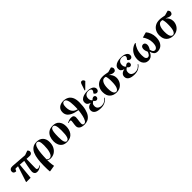

<svg xmlns="http://www.w3.org/2000/svg" viewBox="434 -2688 4797 4797"><g transform="rotate(-45 2832.5 -289.5)"><path d="M461 14Q410 14 386 -14.5Q362 -43 362 -84Q362 -108 369.5 -157Q377 -206 390 -272Q403 -338 419 -412Q384 -415 346.5 -417.5Q309 -420 274 -423L233 0H85L77 -6L214 -426Q196 -427 179 -428Q162 -429 147 -429Q129 -430 120 -421Q111 -412 103 -389L96 -370Q62 -366 34.5 -384Q7 -402 7 -441Q7 -483 37 -506.5Q67 -530 121 -527L534 -496L654 -539Q666 -530 677 -514Q688 -498 688 -476Q688 -441 665 -421Q642 -401 608 -401Q597 -401 566 -402.5Q535 -404 494 -407Q492 -343 490.5 -280Q489 -217 488 -165Q487 -113 487 -81Q487 -47 503.5 -39.5Q520 -32 535 -32Q544 -32 563 -38.5Q582 -45 604 -64L615 -51Q602 -38 577.5 -23Q553 -8 522.5 3Q492 14 461 14Z M694 230 684 224Q677 159 678 14Q679 -103 692 -202.5Q705 -302 737 -376Q769 -450 826.5 -491Q884 -532 973 -532Q1078 -532 1139.5 -469Q1201 -406 1201 -295Q1201 -200 1165.5 -131Q1130 -62 1069.5 -24Q1009 14 933 14Q901 14 879 5Q857 -4 839 -17H838Q837 13 839 52.5Q841 92 846 131.5Q851 171 858 203ZM917 -8Q951 -8 975 -35.5Q999 -63 1014.5 -110Q1030 -157 1037 -215.5Q1044 -274 1044 -336Q1044 -434 1025 -474Q1006 -514 969 -514Q903 -514 873.5 -394Q844 -274 839 -46Q857 -25 877 -16.5Q897 -8 917 -8Z M1511 14Q1433 14 1382 -19Q1331 -52 1306 -108.5Q1281 -165 1281 -235Q1281 -317 1308 -384.5Q1335 -452 1393 -492Q1451 -532 1544 -532Q1654 -532 1713 -463.5Q1772 -395 1772 -283Q1772 -226 1757.5 -173Q1743 -120 1712 -77.5Q1681 -35 1631 -10.5Q1581 14 1511 14ZM1518 -7Q1570 -7 1592.5 -74Q1615 -141 1615 -288Q1615 -411 1596 -462.5Q1577 -514 1535 -514Q1501 -514 1480.5 -487.5Q1460 -461 1451 -398.5Q1442 -336 1442 -229Q1442 -107 1462 -57Q1482 -7 1518 -7Z M2135 14Q2038 14 1990 -20.5Q1942 -55 1943 -115Q1943 -143 1947.5 -174Q1952 -205 1956.5 -233Q1961 -261 1961 -280Q1961 -293 1954.5 -301.5Q1948 -310 1933 -310Q1918 -310 1904 -306Q1890 -302 1873 -295L1866 -312Q1896 -326 1932.5 -337.5Q1969 -349 2006 -349Q2060 -349 2081.5 -325Q2103 -301 2103 -268Q2103 -245 2098 -206.5Q2093 -168 2088 -130Q2083 -92 2083 -68Q2083 -39 2094.5 -23Q2106 -7 2135 -7Q2171 -7 2198 -49Q2225 -91 2243.5 -168Q2262 -245 2273 -349Q2154 -369 2083 -404Q2012 -439 1981.5 -486.5Q1951 -534 1952 -594Q1952 -684 2011 -733Q2070 -782 2164 -782Q2242 -782 2302 -750Q2362 -718 2395.5 -648.5Q2429 -579 2428 -467Q2427 -328 2403 -235.5Q2379 -143 2338.5 -88Q2298 -33 2245.5 -9.5Q2193 14 2135 14ZM2274 -378Q2276 -410 2277 -446.5Q2278 -483 2277 -515Q2276 -631 2252 -697.5Q2228 -764 2177 -764Q2144 -764 2122 -731.5Q2100 -699 2100 -624Q2100 -565 2114 -517Q2128 -469 2165.5 -433.5Q2203 -398 2274 -378Z M2710 14Q2598 14 2539.5 -24Q2481 -62 2482 -131Q2482 -181 2516.5 -215.5Q2551 -250 2618 -261V-263Q2564 -278 2538.5 -305.5Q2513 -333 2514 -378Q2514 -429 2547 -463Q2580 -497 2635.5 -514.5Q2691 -532 2760 -532Q2862 -532 2919 -496.5Q2976 -461 2974 -402Q2972 -366 2952 -347.5Q2932 -329 2906 -329Q2878 -329 2858.5 -346Q2839 -363 2832 -378Q2855 -409 2864.5 -425Q2874 -441 2874 -460Q2874 -485 2848 -500Q2822 -515 2781 -515Q2724 -515 2687 -481Q2650 -447 2649 -380Q2649 -344 2662 -316.5Q2675 -289 2698 -276Q2714 -297 2735 -309.5Q2756 -322 2777 -322Q2795 -322 2811.5 -309Q2828 -296 2828 -268Q2828 -237 2809.5 -220.5Q2791 -204 2768 -204Q2749 -204 2730.5 -218Q2712 -232 2698 -253Q2672 -239 2648.5 -214Q2625 -189 2625 -141Q2624 -78 2665 -47.5Q2706 -17 2767 -17Q2821 -17 2861.5 -39.5Q2902 -62 2944 -116L2955 -106Q2921 -54 2861 -20Q2801 14 2710 14ZM2745 -582 2730 -590 2787 -756Q2805 -809 2843 -809Q2867 -809 2883.5 -793Q2900 -777 2907 -751V-742Z M3262 14Q3153 14 3085 -50.5Q3017 -115 3017 -242Q3017 -319 3048.5 -381.5Q3080 -444 3142 -481Q3204 -518 3295 -518Q3340 -518 3383.5 -509.5Q3427 -501 3471 -494L3600 -530Q3619 -514 3627.5 -496.5Q3636 -479 3636 -464Q3636 -434 3616 -409.5Q3596 -385 3557 -388Q3531 -388 3501 -400.5Q3471 -413 3432 -431V-429Q3469 -399 3494.5 -351.5Q3520 -304 3520 -244Q3519 -176 3488 -117Q3457 -58 3399.5 -22Q3342 14 3262 14ZM3266 -7Q3311 -7 3338.5 -67Q3366 -127 3368 -257Q3370 -336 3362.5 -386.5Q3355 -437 3344 -456Q3332 -459 3322 -461Q3312 -463 3298 -463Q3242 -463 3208 -400Q3174 -337 3172 -223Q3171 -139 3184 -92Q3197 -45 3219 -26Q3241 -7 3266 -7Z M3898 14Q3786 14 3727.5 -24Q3669 -62 3670 -131Q3670 -181 3704.5 -215.5Q3739 -250 3806 -261V-263Q3752 -278 3726.5 -305.5Q3701 -333 3702 -378Q3702 -429 3735 -463Q3768 -497 3823.5 -514.5Q3879 -532 3948 -532Q4050 -532 4107 -496.5Q4164 -461 4162 -402Q4160 -366 4140 -347.5Q4120 -329 4094 -329Q4066 -329 4046.5 -346Q4027 -363 4020 -378Q4043 -409 4052.5 -425Q4062 -441 4062 -460Q4062 -485 4036 -500Q4010 -515 3969 -515Q3912 -515 3875 -481Q3838 -447 3837 -380Q3837 -344 3850 -316.5Q3863 -289 3886 -276Q3902 -297 3923 -309.5Q3944 -322 3965 -322Q3983 -322 3999.5 -309Q4016 -296 4016 -268Q4016 -237 3997.5 -220.5Q3979 -204 3956 -204Q3937 -204 3918.5 -218Q3900 -232 3886 -253Q3860 -239 3836.5 -214Q3813 -189 3813 -141Q3812 -78 3853 -47.5Q3894 -17 3955 -17Q4009 -17 4049.5 -39.5Q4090 -62 4132 -116L4143 -106Q4109 -54 4049 -20Q3989 14 3898 14Z M4389 15Q4334 15 4293 -12Q4252 -39 4230 -86.5Q4208 -134 4208 -196Q4208 -288 4241 -357.5Q4274 -427 4331 -472Q4388 -517 4459 -534L4469 -526Q4422 -472 4391 -392.5Q4360 -313 4360 -201Q4360 -117 4380.5 -86Q4401 -55 4431 -55Q4468 -55 4490 -83Q4512 -111 4529 -156Q4510 -198 4503.5 -224.5Q4497 -251 4497 -275Q4497 -322 4518 -347Q4539 -372 4575 -372Q4606 -372 4626 -349.5Q4646 -327 4646 -285Q4646 -228 4599 -158Q4613 -100 4633 -77.5Q4653 -55 4685 -55Q4724 -55 4752.5 -96.5Q4781 -138 4781 -238Q4781 -307 4755.5 -375.5Q4730 -444 4693 -494L4831 -533L4844 -528Q4882 -484 4908 -415Q4934 -346 4934 -271Q4934 -172 4903.5 -108.5Q4873 -45 4823 -15Q4773 15 4713 15Q4645 15 4612 -23.5Q4579 -62 4564 -122H4562Q4550 -88 4527.5 -56.5Q4505 -25 4471 -5Q4437 15 4389 15Z M5266 14Q5157 14 5089 -50.5Q5021 -115 5021 -242Q5021 -319 5052.5 -381.5Q5084 -444 5146 -481Q5208 -518 5299 -518Q5344 -518 5387.5 -509.5Q5431 -501 5475 -494L5604 -530Q5623 -514 5631.5 -496.5Q5640 -479 5640 -464Q5640 -434 5620 -409.5Q5600 -385 5561 -388Q5535 -388 5505 -400.5Q5475 -413 5436 -431V-429Q5473 -399 5498.5 -351.5Q5524 -304 5524 -244Q5523 -176 5492 -117Q5461 -58 5403.5 -22Q5346 14 5266 14ZM5270 -7Q5315 -7 5342.5 -67Q5370 -127 5372 -257Q5374 -336 5366.5 -386.5Q5359 -437 5348 -456Q5336 -459 5326 -461Q5316 -463 5302 -463Q5246 -463 5212 -400Q5178 -337 5176 -223Q5175 -139 5188 -92Q5201 -45 5223 -26Q5245 -7 5270 -7Z"/></g></svg>

Font: Literata 72pt
Style: Bold Italic
Weight: 700
Italic angle: -2°
Designer: Latin by Veronika Burian and Jose Scaglione. Greek by Irene Vlachou. Cyrillic by Vera Evstafieva
Foundry: TypeTogether
Version: Version 3.002